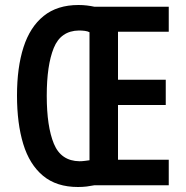

<svg xmlns="http://www.w3.org/2000/svg" viewBox="-20 -741 743 768"><path d="M294 -721Q312 -721 328 -719Q344 -717 358 -714H655V-614H452V-422H643V-321H452V-102H655V0H358Q343 3 327 5Q311 7 292 7Q206 7 152 -38Q98 -83 73 -165Q48 -247 48 -359Q48 -471 74 -552Q100 -633 154.5 -677Q209 -721 294 -721ZM296 -619Q223 -618 195 -549Q167 -480 167 -358Q167 -235 195.5 -166Q224 -97 298 -96Q308 -96 319.5 -97.5Q331 -99 338 -100V-612Q331 -616 319.5 -617.5Q308 -619 296 -619Z"/></svg>

Font: Noto Sans Telugu ExtraCondensed SemiBold
Style: Regular
Weight: 600
Width: 2
Designer: Jelle Bosma - Monotype Design Team
Foundry: Monotype Imaging Inc.
Version: Version 2.005; ttfautohint (v1.8.4.7-5d5b)